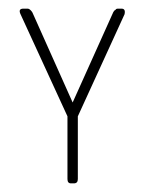

<svg xmlns="http://www.w3.org/2000/svg" viewBox="-20 -424 336 444"><path d="M160 -155V-10Q160 0 151 0H144Q136 0 136 -10V-155L28 -390Q21 -404 34 -404H44Q48 -404 53 -398L55 -395L148 -187L242 -396Q244 -400 247 -401Q248 -404 253 -404H261Q271 -404 268 -391Z"/></svg>

Font: Chathura Light
Style: Regular
Weight: 300
Designer: Appaji Ambarisha Darbha
Foundry: Aditya Fonts
Version: Version 1.001 2016